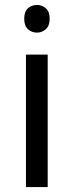

<svg xmlns="http://www.w3.org/2000/svg" viewBox="-20 -757 298 777"><path d="M130 -737Q150 -737 165.5 -723.5Q181 -710 181 -681Q181 -653 165.5 -639Q150 -625 130 -625Q108 -625 93 -639Q78 -653 78 -681Q78 -710 93 -723.5Q108 -737 130 -737ZM173 -536V0H85V-536Z"/></svg>

Font: Noto Sans Linear A
Style: Regular
Weight: 400
Designer: Monotype Design Team
Foundry: Monotype Imaging Inc.
Version: Version 2.002; ttfautohint (v1.8.4.7-5d5b)